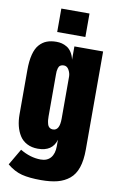

<svg xmlns="http://www.w3.org/2000/svg" viewBox="-111 -1005 730 1173"><g transform="rotate(10 254.0 -419.0)"><path d="M170.9 -800.8V-946.3H345.7V-800.8ZM229.5 107.4Q157.7 107.4 110.6 95.5Q63.5 83.5 19.5 46.9L78.6 -54.2Q142.6 -16.1 206.5 -16.1Q246.6 -16.1 268.1 -41.5Q289.6 -66.9 289.6 -112.8V-153.3Q268.1 -78.1 177.7 -78.1Q139.2 -78.1 110.1 -93.3Q81.1 -108.4 64.5 -134.8Q47.9 -161.1 39.8 -193.8Q31.7 -226.6 31.7 -265.1V-540Q31.7 -597.2 42 -637Q52.2 -676.8 72.3 -699.2Q92.3 -721.7 117.9 -731.4Q143.6 -741.2 177.7 -741.2Q195.3 -741.2 210.9 -737.3Q226.6 -733.4 242.7 -723.9Q258.8 -714.4 271.2 -695.6Q283.7 -676.8 289.6 -649.9V-732.4H467.8V-124Q467.8 -57.1 452.4 -11.7Q437 33.7 405.5 59.6Q374 85.4 331.8 96.4Q289.6 107.4 229.5 107.4ZM246.6 -606.9Q233.4 -606.9 224.9 -601.1Q216.3 -595.2 213.1 -583.7Q210 -572.3 209.2 -564.9Q208.5 -557.6 208.5 -544.9V-284.2Q208.5 -270.5 209.5 -261Q210.4 -251.5 213.9 -238Q217.3 -224.6 226.1 -217.3Q234.9 -210 248.5 -210Q289.6 -210 289.6 -284.2V-544.9Q289.6 -565.9 278.1 -586.4Q266.6 -606.9 246.6 -606.9Z"/></g></svg>

Font: Anton
Style: Regular
Weight: 400
Foundry: vernon adams
Version: Version 1.000